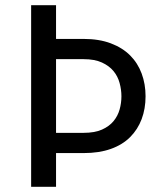

<svg xmlns="http://www.w3.org/2000/svg" viewBox="-20 -720 611 740"><path d="M196 -570H302Q362 -570 407 -553Q452 -536 481.5 -506.5Q511 -477 526 -436.5Q541 -396 541 -349Q541 -301 526 -261Q511 -221 481.5 -191.5Q452 -162 407 -146Q362 -130 302 -130H196V0H100V-700H196ZM196 -492V-208H302Q345 -208 373 -220.5Q401 -233 417.5 -253Q434 -273 441 -298Q448 -323 448 -349Q448 -374 441 -400Q434 -426 417.5 -446Q401 -466 373 -479Q345 -492 302 -492Z"/></svg>

Font: Orienta
Style: Regular
Weight: 400
Designer: Eduardo Rodriguez Tunni
Foundry: Eduardo Rodriguez Tunni
Version: Version 1.001